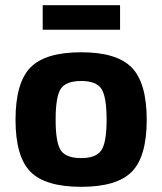

<svg xmlns="http://www.w3.org/2000/svg" viewBox="-20 -709 627 742"><path d="M444 -594H145V-689H444ZM294 -507Q432 -507 489.5 -447.5Q547 -388 547 -246Q547 -104 489.5 -45.5Q432 13 294 13Q155 13 97.5 -45.5Q40 -104 40 -246Q40 -389 97.5 -448Q155 -507 294 -507ZM294 -396Q235 -396 215 -366Q195 -336 195 -246Q195 -158 215 -128Q235 -98 294 -98Q351 -98 371.5 -128Q392 -158 392 -246Q392 -335 372 -365.5Q352 -396 294 -396Z"/></svg>

Font: Exo 2.0
Style: Bold
Weight: 700
Designer: Natanael Gama
Version: Version 1.001;PS 001.001;hotconv 1.0.70;makeotf.lib2.5.58329